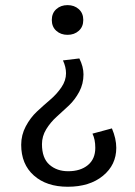

<svg xmlns="http://www.w3.org/2000/svg" viewBox="-20 -522 515 732"><path d="M423.3 41.7Q423.3 106.7 372.5 148.3Q321.7 190 238.3 190Q157.5 190 109.2 147.1Q60.8 104.2 60.8 30Q60.8 -7.5 78.3 -40.4Q95.8 -73.3 120.8 -96.7Q145.8 -120 171.2 -141.7Q196.7 -163.3 214.2 -189.2Q231.7 -215 231.7 -242.5Q231.7 -266.7 220 -291.7L282.5 -299.2Q298.3 -267.5 298.3 -238.3Q298.3 -202.5 282.1 -172.1Q265.8 -141.7 242.5 -119.6Q219.2 -97.5 195.8 -76.7Q172.5 -55.8 156.2 -29.2Q140 -2.5 140 27.5Q140 80.8 168.3 105.8Q196.7 130.8 240 130.8Q286.7 130.8 315 107.5Q343.3 84.2 343.3 41.7Q343.3 9.2 332.5 -12.5L406.7 -32.5Q423.3 6.7 423.3 41.7ZM280.4 -404.6Q263.3 -389.2 237.5 -389.2Q211.7 -389.2 194.6 -404.6Q177.5 -420 177.5 -445.8Q177.5 -471.7 194.6 -487.1Q211.7 -502.5 237.5 -502.5Q263.3 -502.5 280.4 -487.1Q297.5 -471.7 297.5 -445.8Q297.5 -420 280.4 -404.6Z"/></svg>

Font: Boon
Style: Regular
Weight: 400
Designer: Sungsit Sawaiwan
Foundry: FontUni
Version: Version 3.0